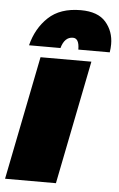

<svg xmlns="http://www.w3.org/2000/svg" viewBox="-54 -807 524 846"><g transform="rotate(5 207.5 -384.5)"><path d="M412 -595H273Q273 -645 245 -645Q208 -645 194 -595H55Q74 -671 126 -720Q178 -769 269 -769Q345 -769 380 -728.5Q415 -688 415 -631Q415 -614 412 -595ZM226 0H1L110 -547H335Z"/></g></svg>

Font: Argentum Sans Black
Style: Italic
Weight: 900
Italic angle: -11°
Designer: Julieta Ulanovsky (font), Cristiano Sobral (main changes and remaster)
Foundry: Julieta Ulanovsky (font), Cristiano Sobral (main changes and remaster)
Version: Version 2.007;June 15, 2022;FontCreator 14.0.0.2814 64-bit; 